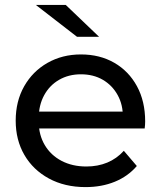

<svg xmlns="http://www.w3.org/2000/svg" viewBox="-20 -757 671 783"><path d="M329 6Q244 6 179.5 -29Q115 -64 79.5 -125Q44 -186 44 -265Q44 -344 78.5 -405Q113 -466 173.5 -500.5Q234 -535 310 -535Q387 -535 446 -501Q505 -467 538.5 -405.5Q572 -344 572 -262Q572 -256 571.5 -248Q571 -240 570 -233H119V-302H520L481 -278Q482 -329 460 -369Q438 -409 399.5 -431.5Q361 -454 310 -454Q260 -454 221 -431.5Q182 -409 160 -368.5Q138 -328 138 -276V-260Q138 -207 162.5 -165.5Q187 -124 231 -101Q275 -78 332 -78Q379 -78 417.5 -94Q456 -110 485 -142L538 -80Q502 -38 448.5 -16Q395 6 329 6ZM294 -607 126 -737H248L384 -607Z"/></svg>

Font: MOST Montserrat Medium
Style: Regular
Weight: 500
Designer: Julieta Ulanovsky
Foundry: Julieta Ulanovsky
Version: Version 8.000;March 11, 2024;FontCreator 15.0.0.2926 64-bit